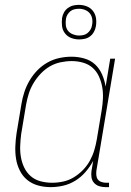

<svg xmlns="http://www.w3.org/2000/svg" viewBox="-20 -761 540 789"><path d="M188 8Q161 8 136 1Q111 -6 92 -21.5Q73 -37 61.5 -60Q50 -83 46 -108Q42 -133 43 -159.5Q44 -186 48 -213L68 -333Q72 -358 80 -382.5Q88 -407 101.5 -430Q115 -453 133.5 -472Q152 -491 175 -504Q198 -517 223.5 -522.5Q249 -528 274 -528Q301 -528 327 -520.5Q353 -513 371 -496Q389 -479 399.5 -455Q410 -431 414 -405L433 -520H453L376 -59Q375 -49 376 -39.5Q377 -30 382.5 -23Q388 -16 397.5 -13Q407 -10 416 -10H428V8H413Q400 8 387.5 4Q375 0 366.5 -9.5Q358 -19 356 -32Q354 -45 356 -59L363 -100Q350 -76 331.5 -54.5Q313 -33 289.5 -18.5Q266 -4 240 2Q214 8 188 8ZM194 -10Q217 -10 240 -15Q263 -20 283.5 -32.5Q304 -45 321 -62.5Q338 -80 349.5 -101Q361 -122 367.5 -144Q374 -166 378 -189L398 -309Q402 -333 403 -357Q404 -381 400 -403.5Q396 -426 386.5 -447Q377 -468 360.5 -482.5Q344 -497 321.5 -503.5Q299 -510 275 -510Q252 -510 228.5 -505Q205 -500 184.5 -488Q164 -476 147 -458Q130 -440 117.5 -419Q105 -398 98 -375.5Q91 -353 87 -330L67 -210Q64 -186 63 -162Q62 -138 66 -115Q70 -92 80 -71.5Q90 -51 107 -36.5Q124 -22 147 -16Q170 -10 194 -10ZM305 -599Q288 -599 272.5 -605Q257 -611 247 -624Q237 -637 235 -653.5Q233 -670 235 -687Q237 -699 243 -710Q249 -721 259.5 -728.5Q270 -736 281.5 -738.5Q293 -741 304 -741Q321 -741 336.5 -735Q352 -729 362 -716Q372 -703 374.5 -686.5Q377 -670 374 -653Q372 -641 366 -630Q360 -619 350 -611.5Q340 -604 328 -601.5Q316 -599 305 -599ZM305 -615Q314 -615 323 -617Q332 -619 339.5 -625Q347 -631 352 -639.5Q357 -648 358 -657Q361 -670 359 -683Q357 -696 349.5 -705.5Q342 -715 330 -720Q318 -725 305 -725Q296 -725 286.5 -723Q277 -721 269.5 -715Q262 -709 257 -700.5Q252 -692 251 -683Q249 -670 250.5 -657Q252 -644 259.5 -634.5Q267 -625 279.5 -620Q292 -615 305 -615Z"/></svg>

Font: Iosevka Curly Slab Thin
Style: Italic
Weight: 100
Italic angle: -9°
Monospace: yes
Designer: Belleve Invis
Foundry: Belleve Invis
Version: Version 22.1.2; ttfautohint (v1.8.4)